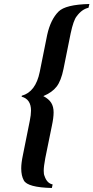

<svg xmlns="http://www.w3.org/2000/svg" viewBox="-20 -732 470 967"><path d="M335.9 -564 299.8 -384.8Q287.6 -324.7 265.1 -295.7Q242.7 -266.6 198.2 -248Q226.1 -233.4 238 -214.1Q250 -194.8 250 -166Q250 -138.7 241.2 -98.1L208 64.9Q200.2 106.4 200.2 127.9Q200.2 146 204.1 153.8Q216.3 191.4 245.1 196.8L241.2 214.8Q119.1 211.9 100.1 176.8Q86.9 153.3 86.9 116.2Q86.9 88.9 95.2 49.8L129.9 -123Q136.2 -153.8 136.2 -174.8Q136.2 -232.4 88.9 -245.1L89.8 -250Q159.7 -269 180.2 -370.1L217.8 -557.1Q234.9 -633.8 274.9 -673.8Q310.1 -709 430.2 -711.9L425.8 -692.9Q392.1 -685.5 366.2 -649.9Q350.1 -630.4 335.9 -564Z"/></svg>

Font: Linux Libertine
Style: Bold Italic
Weight: 700
Italic angle: -11.5°
Designer: Philipp H. Poll
Foundry: Philipp H. Poll
Version: Version 4.0.5